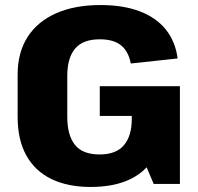

<svg xmlns="http://www.w3.org/2000/svg" viewBox="-20 -731 787 762"><path d="M339 11Q249 11 184 -20.5Q119 -52 84.5 -114Q50 -176 50 -267V-435Q50 -522 89 -583.5Q128 -645 202 -678Q276 -711 379 -711Q468 -711 533.5 -686.5Q599 -662 637.5 -614.5Q676 -567 685 -499L499 -479Q490 -527 460.5 -551Q431 -575 376 -575Q309 -575 278 -538Q247 -501 247 -430V-267Q247 -194 277.5 -156Q308 -118 375 -118Q441 -118 472 -155Q503 -192 503 -259V-271H376V-389H694V-1H590L562 -67Q535 -38 495 -19Q432 11 339 11Z"/></svg>

Font: Pathway Extreme 8pt Thin 12pt ExtraBold
Style: Regular
Weight: 800
Version: Version 1.001;gftools[0.9.26]